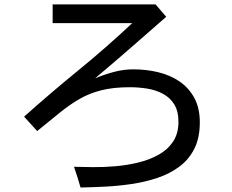

<svg xmlns="http://www.w3.org/2000/svg" viewBox="-20 -794 1040 860"><path d="M340.8 45.9Q334 22.5 326.7 -1Q319.3 -24.4 311.5 -46.9Q347.7 -45.9 395.5 -45.4Q443.4 -44.9 496.1 -49.3Q548.8 -53.7 599.1 -65.9Q649.4 -78.1 689.9 -100.6Q730.5 -123 754.9 -159.2Q779.3 -195.3 779.3 -248Q779.3 -295.9 760.7 -326.2Q742.2 -356.4 710.4 -373.5Q678.7 -390.6 640.1 -397Q601.6 -403.3 561.5 -403.3Q487.3 -403.3 433.6 -389.6Q379.9 -376 335.9 -350.6Q292 -325.2 247.6 -289.1Q203.1 -252.9 146.5 -207L87.9 -271.5Q207 -377.9 331.5 -479.5Q456.1 -581.1 572.3 -690.4H215.8V-774.4H676.8L724.6 -718.8Q645.5 -649.4 566.4 -580.6Q487.3 -511.7 406.2 -443.4Q446.3 -460 489.7 -471.7Q533.2 -483.4 577.1 -483.4Q634.8 -483.4 688 -470.7Q741.2 -458 783.2 -429.7Q825.2 -401.4 850.1 -356Q875 -310.5 875 -246.1Q875 -175.8 850.1 -127Q825.2 -78.1 781.7 -46.4Q738.3 -14.6 683.6 3.4Q628.9 21.5 568.8 30.3Q508.8 39.1 450.2 42Q391.6 44.9 340.8 45.9Z"/></svg>

Font: Kosugi
Style: Regular
Weight: 400
Version: Version 4.002